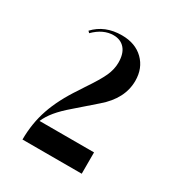

<svg xmlns="http://www.w3.org/2000/svg" viewBox="-91 -762 381 421"><g transform="rotate(30 100.0 -551.5)"><path d="M31 -677Q57 -705 100 -705Q134 -705 154.5 -685Q175 -665 175 -633Q175 -588 133 -552L86 -511Q66 -494 54.5 -480Q43 -466 37 -452H175V-398H25Q25 -439 37.5 -475.5Q50 -512 77 -552L86 -566Q107 -597 115 -614.5Q123 -632 123 -649Q123 -672 112.5 -684Q102 -696 84 -696Q58 -696 35 -673Z"/></g></svg>

Font: Moniqa Black Display
Style: Regular
Weight: 900
Designer: Rajesh Rajput
Foundry: Rajesh Rajput
Version: Version 1.000